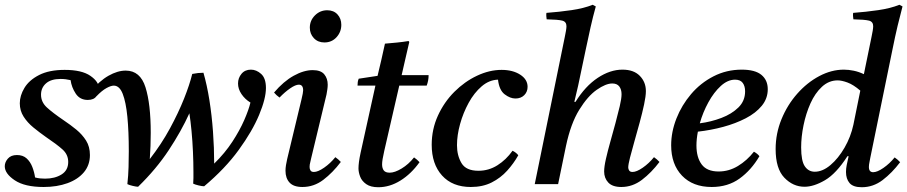

<svg xmlns="http://www.w3.org/2000/svg" viewBox="-20 -772 3804 805"><path d="M163 12Q84 12 42 -16Q0 -44 0 -75Q0 -92 13 -107Q26 -122 51 -122Q76 -122 91.5 -108Q107 -94 115.5 -72Q124 -50 127 -28Q138 -25 148.5 -24Q159 -23 169 -23Q210 -23 238 -40.5Q266 -58 266 -93Q266 -124 242 -145.5Q218 -167 172 -198Q145 -217 120 -237.5Q95 -258 79 -283Q63 -308 63 -339Q63 -371 82.5 -403.5Q102 -436 144 -457.5Q186 -479 251 -479Q323 -479 359 -454Q395 -429 395 -400Q395 -385 384.5 -369Q374 -353 348 -353Q315 -353 297.5 -379.5Q280 -406 276 -436Q255 -441 234 -441Q194 -441 173 -422.5Q152 -404 152 -375Q152 -344 176.5 -321.5Q201 -299 248 -267Q275 -249 300 -228.5Q325 -208 341 -182.5Q357 -157 357 -122Q357 -80 332 -50Q307 -20 263 -4Q219 12 163 12Z M514 0Q518 -36 519 -71.5Q520 -107 520 -138Q520 -221 514 -282.5Q508 -344 494.5 -378.5Q481 -413 457 -413Q445 -413 426 -402.5Q407 -392 384 -368Q377 -373 371.5 -378Q366 -383 361 -389Q397 -433 435 -454.5Q473 -476 507 -476Q568 -476 590 -406Q612 -336 612 -215Q612 -189 611 -160Q610 -131 608 -105Q657 -168 692.5 -233.5Q728 -299 751.5 -358Q775 -417 786 -462Q811 -467 833 -467Q848 -415 858 -352Q868 -289 873 -220.5Q878 -152 878 -86Q923 -130 954 -177.5Q985 -225 1004 -268.5Q1023 -312 1030 -342Q1007 -356 992.5 -377.5Q978 -399 978 -422Q978 -445 992.5 -462.5Q1007 -480 1032 -480Q1055 -480 1075 -462Q1095 -444 1095 -403Q1095 -359 1066.5 -290.5Q1038 -222 981 -143.5Q924 -65 836 9Q828 9 813 5.5Q798 2 790 -2Q791 -13 791 -25.5Q791 -38 791 -51Q791 -91 789 -136Q787 -181 783 -223Q779 -265 774 -297Q740 -222 687.5 -142.5Q635 -63 559 11Q552 11 537 7.5Q522 4 514 0Z M1386 -113Q1399 -104 1409 -93Q1375 -48 1335.5 -18Q1296 12 1248 12Q1211 12 1194 -6.5Q1177 -25 1177 -56Q1177 -67 1179 -79.5Q1181 -92 1184 -105L1244 -355Q1251 -384 1251 -393Q1251 -417 1233 -417Q1219 -417 1196.5 -401.5Q1174 -386 1152 -363Q1145 -368 1139.5 -373Q1134 -378 1129 -384Q1169 -431 1211.5 -454.5Q1254 -478 1291 -478Q1325 -478 1339.5 -460.5Q1354 -443 1354 -417Q1354 -408 1352.5 -397.5Q1351 -387 1349 -376L1285 -110Q1284 -103 1281 -92.5Q1278 -82 1278 -72Q1278 -63 1282 -57Q1286 -51 1296 -51Q1313 -51 1339 -69Q1365 -87 1386 -113ZM1340 -594Q1313 -594 1296 -612Q1279 -630 1279 -656Q1279 -686 1300.5 -707.5Q1322 -729 1352 -729Q1379 -729 1395 -711.5Q1411 -694 1411 -668Q1411 -638 1391 -616Q1371 -594 1340 -594Z M1769 -413H1654L1591 -139Q1582 -100 1582 -83Q1582 -67 1589 -57.5Q1596 -48 1614 -48Q1635 -48 1664 -65.5Q1693 -83 1716 -112Q1729 -103 1739 -92Q1704 -43 1659 -15Q1614 13 1566 13Q1534 13 1515.5 0Q1497 -13 1490 -31.5Q1483 -50 1483 -66Q1483 -77 1485 -93Q1487 -109 1492 -132L1554 -413H1479Q1479 -421 1480 -428Q1481 -435 1484 -442L1563 -454Q1570 -483 1578.5 -519.5Q1587 -556 1594 -589Q1618 -591 1643.5 -593.5Q1669 -596 1693 -600L1696 -596Q1689 -566 1682 -535.5Q1675 -505 1664 -457H1777Q1777 -445 1775 -434.5Q1773 -424 1769 -413Z M1954 12Q1877 12 1833.5 -36Q1790 -84 1790 -165Q1790 -230 1816 -287Q1842 -344 1885 -387Q1928 -430 1980 -454.5Q2032 -479 2083 -479Q2130 -479 2161 -459Q2192 -439 2192 -408Q2192 -387 2178 -373Q2164 -359 2141 -359Q2119 -359 2096 -376.5Q2073 -394 2068 -438Q2031 -437 1999.5 -410Q1968 -383 1945 -341Q1922 -299 1909 -252Q1896 -205 1896 -163Q1896 -120 1915 -88Q1934 -56 1986 -56Q2029 -56 2065.5 -79Q2102 -102 2129 -140Q2145 -132 2153 -121Q2134 -87 2106.5 -56.5Q2079 -26 2041.5 -7Q2004 12 1954 12Z M2353 -160 2320 0H2222L2348 -617Q2351 -631 2353 -643Q2355 -655 2355 -662Q2355 -681 2337.5 -685.5Q2320 -690 2272 -691Q2271 -698 2270.5 -704.5Q2270 -711 2271 -718Q2325 -722 2376.5 -729.5Q2428 -737 2465 -752L2478 -745Q2466 -702 2456 -657.5Q2446 -613 2436 -565L2404 -413L2388 -345H2393Q2434 -411 2486 -445.5Q2538 -480 2590 -480Q2637 -480 2662.5 -454Q2688 -428 2688 -390Q2688 -369 2680.5 -334Q2673 -299 2662 -258.5Q2651 -218 2640 -179.5Q2629 -141 2621.5 -111.5Q2614 -82 2614 -70Q2614 -63 2618 -57Q2622 -51 2632 -51Q2649 -51 2675 -69Q2701 -87 2722 -113Q2735 -104 2745 -93Q2711 -48 2671.5 -18Q2632 12 2585 12Q2548 12 2530.5 -6.5Q2513 -25 2513 -53Q2513 -73 2520.5 -106Q2528 -139 2539 -178Q2550 -217 2560.5 -256Q2571 -295 2578.5 -327Q2586 -359 2586 -377Q2586 -397 2576.5 -409.5Q2567 -422 2547 -422Q2520 -422 2482 -395.5Q2444 -369 2408.5 -311.5Q2373 -254 2353 -160Z M3199 -398Q3199 -359 3174 -328.5Q3149 -298 3106.5 -276Q3064 -254 3012 -240Q2960 -226 2906 -220Q2900 -189 2900 -162Q2900 -112 2922 -82.5Q2944 -53 2993 -53Q3036 -53 3074 -76Q3112 -99 3141 -136Q3157 -127 3164 -117Q3130 -59 3081 -23.5Q3032 12 2964 12Q2885 12 2839.5 -35.5Q2794 -83 2794 -163Q2794 -219 2816 -275Q2838 -331 2877.5 -377.5Q2917 -424 2971.5 -452Q3026 -480 3090 -480Q3146 -480 3172.5 -458Q3199 -436 3199 -398ZM2914 -255Q2961 -261 3004.5 -277.5Q3048 -294 3076 -321.5Q3104 -349 3104 -389Q3104 -411 3094 -424.5Q3084 -438 3062 -438Q3031 -438 3002 -411.5Q2973 -385 2950 -343Q2927 -301 2914 -255Z M3538 -117H3533Q3486 -44 3439 -16.5Q3392 11 3353 11Q3305 11 3268.5 -27Q3232 -65 3232 -147Q3232 -212 3256.5 -272Q3281 -332 3322.5 -379Q3364 -426 3415 -453Q3466 -480 3518 -480Q3538 -480 3559.5 -475.5Q3581 -471 3602 -461L3634 -617Q3637 -631 3639 -643Q3641 -655 3641 -662Q3641 -681 3623.5 -685.5Q3606 -690 3558 -691Q3557 -698 3556.5 -704.5Q3556 -711 3557 -718Q3611 -722 3662.5 -729.5Q3714 -737 3751 -752L3764 -745Q3754 -708 3743.5 -664Q3733 -620 3722 -565L3629 -111Q3628 -104 3625.5 -92.5Q3623 -81 3623 -72Q3623 -50 3641 -50Q3658 -50 3684 -68Q3710 -86 3731 -112Q3744 -103 3754 -92Q3720 -47 3680.5 -17Q3641 13 3593 13Q3557 13 3542 -4.5Q3527 -22 3527 -51Q3527 -65 3530 -80Q3533 -95 3538 -117ZM3558 -249 3587 -392Q3558 -417 3533.5 -426Q3509 -435 3492 -435Q3455 -435 3426 -408Q3397 -381 3378 -338.5Q3359 -296 3349 -247Q3339 -198 3339 -154Q3339 -97 3354.5 -74.5Q3370 -52 3396 -52Q3429 -52 3462 -80Q3495 -108 3521 -153Q3547 -198 3558 -249Z"/></svg>

Font: Tiro Devanagari Marathi
Style: Italic
Weight: 400
Italic angle: -11°
Designer: Devanagari: John Hudson & Fiona Ross, assisted by Paul Hanslow. Latin: John Hudson with Paul Hanslow, assisted by Kaja S
Foundry: Tiro Typeworks Ltd.
Version: Version 1.52